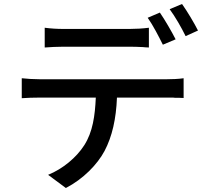

<svg xmlns="http://www.w3.org/2000/svg" viewBox="-20 -878 1040 962"><path d="M972 -725C954 -761 919 -820 892 -858L830 -832C858 -794 889 -740 910 -697L972 -725ZM860 -681C840 -720 806 -779 781 -815L720 -789C747 -751 776 -694 796 -654L860 -681ZM726 -739C695 -735 660 -733 629 -733H298C265 -733 234 -735 204 -739V-640C231 -642 265 -644 299 -644H629C652 -644 675 -643 697 -642L707 -641C714 -641 720 -640 726 -640V-739ZM504 -122C542 -194 562 -283 566 -389H818C828 -389 837 -389 847 -389L857 -388C872 -388 887 -388 900 -387V-486C874 -482 839 -481 818 -481H177C146 -481 117 -483 89 -486V-386C117 -388 147 -389 177 -389H460C456 -299 445 -217 402 -150C363 -89 295 -32 221 -2L310 64C397 19 468 -54 504 -122Z"/></svg>

Font: Glow Sans SC Normal Medium
Style: Regular
Weight: 600
Designer: Ryoko NISHIZUKA (kana, bopomofo & ideographs); Paul D. Hunt (Latin, Greek & Cyrillic); Sandoll Communications, Soo-young
Version: Version 0.93